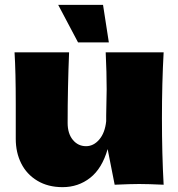

<svg xmlns="http://www.w3.org/2000/svg" viewBox="-20 -762 735 792"><path d="M648 -274Q648 -127 655 0Q591 -3 554 -3Q519 -3 453 0L424 -147Q401 -67 352 -28.5Q303 10 238 10Q178 10 134 -16.5Q90 -43 67.5 -88Q45 -133 45 -189V-333Q45 -466 40 -546H265Q259 -399 259 -255Q259 -211 280.5 -185Q302 -159 335 -159Q366 -159 389.5 -186.5Q413 -214 418 -262V-285Q420 -363 420 -393Q420 -462 416 -546H655Q648 -420 648 -274ZM302 -587 220 -742H405L429 -587Z"/></svg>

Font: Mantou Sans
Style: Regular
Weight: 400
Designer: Mant0u / artakana
Foundry: Mant0u / artakana
Version: Version 1.001;October 22, 2023;FontCreator 14.0.0.2901 64-bi